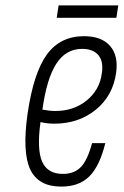

<svg xmlns="http://www.w3.org/2000/svg" viewBox="-20 -681 458 711"><path d="M82 -259Q62 -117 92 -53.5Q122 10 207 10Q273 10 311 -28Q349 -66 370 -151H321Q304 -88 279.5 -62.5Q255 -37 213 -37Q156 -37 136 -82.5Q116 -128 130 -229Q142 -226 154.5 -224.5Q167 -223 181 -223Q271 -223 334.5 -274.5Q398 -326 410 -411Q419 -475 387.5 -511Q356 -547 291 -547Q203 -547 153.5 -479Q104 -411 82 -259ZM284 -500Q325 -500 344.5 -476.5Q364 -453 357 -409Q349 -348 301 -309Q253 -270 185 -270Q173 -270 161 -271.5Q149 -273 137 -275Q153 -390 188.5 -445Q224 -500 284 -500ZM190 -615H411L418 -661H197Z"/></svg>

Font: Secuela ExtLt
Style: Italic
Weight: 200
Italic angle: -8°
Designer: Fernando Haro
Foundry: deFharo
Version: Version 1.704